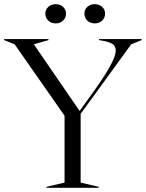

<svg xmlns="http://www.w3.org/2000/svg" viewBox="-40 -899 698 919"><path d="M183 -5 269 -25V-345L30 -687L-20 -707V-712H192V-707L122 -687L341 -368L394 -441Q458 -530 486 -580.5Q514 -631 514 -657Q514 -679 497.5 -689Q481 -699 446 -705L434 -707V-712H638V-707L588 -687L346 -354V-25L432 -5V0H183ZM364 -834Q364 -853 378 -866Q392 -879 413 -879Q435 -879 449 -866Q463 -853 463 -834Q463 -814 449 -800.5Q435 -787 413 -787Q392 -787 378 -800.5Q364 -814 364 -834ZM227 -879Q248 -879 262 -866Q276 -853 276 -834Q276 -814 262 -800.5Q248 -787 227 -787Q205 -787 191 -800.5Q177 -814 177 -834Q177 -853 191 -866Q205 -879 227 -879Z"/></svg>

Font: Nyght Serif Light
Style: Regular
Weight: 300
Designer: Maksym Kobuzan
Version: Version 0.410